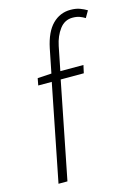

<svg xmlns="http://www.w3.org/2000/svg" viewBox="-113 -791 598 851"><g transform="rotate(-15 186.0 -365.5)"><path d="M73 -444 79 -476 143 -480 165 -590Q180 -662 214.5 -696.5Q249 -731 297 -731Q322 -731 339.5 -724.5Q357 -718 372 -709L354 -678Q343 -685 329.5 -690Q316 -695 297 -695Q261 -695 238 -664.5Q215 -634 206 -590L184 -480H290L282 -444H176L88 0H47L135 -444Z"/></g></svg>

Font: TypoPRO Source Sans Pro
Style: Italic
Weight: 300
Italic angle: -11°
Designer: Paul D. Hunt
Foundry: Adobe Systems Incorporated
Version: Version 1.075;PS 2.000;hotconv 1.0.86;makeotf.lib2.5.63406